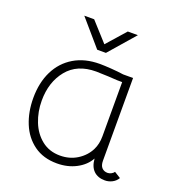

<svg xmlns="http://www.w3.org/2000/svg" viewBox="-129 -799 838 912"><g transform="rotate(20 290.5 -343.0)"><path d="M565 -28Q555 -11 537.5 -2Q520 7 501 7Q465 7 444 -13.5Q423 -34 420 -74Q399 -36 356 -13.5Q313 9 259 9Q190 9 142.5 -25.5Q95 -60 71.5 -117.5Q48 -175 48 -245Q48 -323 77 -381.5Q106 -440 160.5 -472.5Q215 -505 290 -505Q313 -505 348.5 -502.5Q384 -500 411 -496H461V-78Q461 -54 472 -42.5Q483 -31 501 -31Q510 -31 519.5 -36Q529 -41 533 -48ZM419 -460Q403 -459 347 -463L286 -465Q191 -465 140.5 -403Q90 -341 90 -247Q90 -191 109.5 -141.5Q129 -92 167.5 -61.5Q206 -31 260 -31Q309 -31 347 -55Q385 -79 404 -117Q419 -147 419 -186ZM142 -695H192L278 -600L362 -695H413L299 -564H255Z"/></g></svg>

Font: Bellota Light
Style: Regular
Weight: 300
Designer: Kemie Guaida
Foundry: Kemie Guaida
Version: Version 4.001